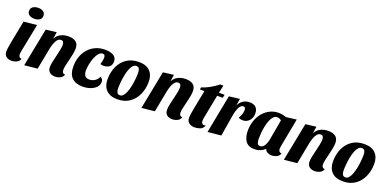

<svg xmlns="http://www.w3.org/2000/svg" viewBox="-5 -1604 5031 2486"><g transform="rotate(20 2511.0 -361.5)"><path d="M222 -592Q179 -592 151 -611Q123 -630 123 -666Q123 -704 152.5 -723.5Q182 -743 225 -743Q267 -743 294 -723.5Q321 -704 321 -668Q321 -630 292.5 -611Q264 -592 222 -592ZM129 20Q83 20 54.5 -3.5Q26 -27 26 -74Q26 -92 30 -119Q34 -146 39.5 -177Q45 -208 50 -235Q55 -262 59 -280L104 -510L284 -528L207 -138Q206 -129 204 -117Q202 -105 202 -96Q202 -77 212 -63Q222 -49 245 -48Q234 -13 200 3.5Q166 20 129 20Z M729 20Q683 20 654 -3.5Q625 -27 625 -76Q625 -104 634 -147Q643 -190 655 -238Q667 -286 675.5 -329Q684 -372 684 -399Q684 -422 675 -437.5Q666 -453 643 -453Q613 -453 593 -428Q573 -403 560.5 -367Q548 -331 541 -297L484 0L305 18L409 -510L555 -528L540 -432Q567 -484 614.5 -507Q662 -530 719 -530Q784 -530 821 -502Q858 -474 858 -412Q858 -380 849.5 -336.5Q841 -293 829.5 -247.5Q818 -202 809.5 -163Q801 -124 801 -99Q801 -78 810.5 -64Q820 -50 844 -48Q833 -13 799.5 3.5Q766 20 729 20Z M1107 20Q1014 20 961 -30Q908 -80 908 -188Q908 -258 929.5 -320Q951 -382 992 -429Q1033 -476 1091.5 -503Q1150 -530 1225 -530Q1291 -530 1336.5 -505.5Q1382 -481 1382 -423Q1382 -371 1348.5 -348.5Q1315 -326 1271 -326Q1263 -326 1249.5 -328Q1236 -330 1228 -336Q1234 -354 1239.5 -381Q1245 -408 1245 -427Q1245 -446 1237.5 -458.5Q1230 -471 1211 -471Q1185 -471 1164.5 -451Q1144 -431 1128 -399Q1112 -367 1101 -329.5Q1090 -292 1084.5 -256Q1079 -220 1079 -193Q1079 -150 1096.5 -123Q1114 -96 1159 -96Q1200 -96 1234.5 -118.5Q1269 -141 1284 -180Q1322 -162 1322 -121Q1322 -77 1291.5 -45.5Q1261 -14 1212 3Q1163 20 1107 20Z M1587 20Q1486 20 1433.5 -33.5Q1381 -87 1381 -181Q1381 -277 1416.5 -356.5Q1452 -436 1521 -483Q1590 -530 1689 -530Q1790 -530 1842 -477Q1894 -424 1894 -332Q1894 -236 1858.5 -156Q1823 -76 1754.5 -28Q1686 20 1587 20ZM1603 -40Q1628 -40 1648 -63.5Q1668 -87 1682.5 -126Q1697 -165 1706.5 -212Q1716 -259 1720.5 -306.5Q1725 -354 1725 -394Q1725 -428 1714 -449Q1703 -470 1673 -470Q1647 -470 1626.5 -446.5Q1606 -423 1591.5 -384.5Q1577 -346 1568 -299Q1559 -252 1554.5 -204Q1550 -156 1550 -116Q1550 -82 1561.5 -61Q1573 -40 1603 -40Z M2344 20Q2298 20 2269 -3.5Q2240 -27 2240 -76Q2240 -104 2249 -147Q2258 -190 2270 -238Q2282 -286 2290.5 -329Q2299 -372 2299 -399Q2299 -422 2290 -437.5Q2281 -453 2258 -453Q2228 -453 2208 -428Q2188 -403 2175.5 -367Q2163 -331 2156 -297L2099 0L1920 18L2024 -510L2170 -528L2155 -432Q2182 -484 2229.5 -507Q2277 -530 2334 -530Q2399 -530 2436 -502Q2473 -474 2473 -412Q2473 -380 2464.5 -336.5Q2456 -293 2444.5 -247.5Q2433 -202 2424.5 -163Q2416 -124 2416 -99Q2416 -78 2425.5 -64Q2435 -50 2459 -48Q2448 -13 2414.5 3.5Q2381 20 2344 20Z M2650 20Q2606 20 2574.5 -3.5Q2543 -27 2543 -74Q2543 -94 2548 -126.5Q2553 -159 2559.5 -195.5Q2566 -232 2573 -264.5Q2580 -297 2583 -318L2613 -465H2551L2555 -495Q2670 -532 2775 -616H2819L2796 -510H2874L2865 -465H2788L2727 -151Q2724 -137 2722.5 -124.5Q2721 -112 2720 -100Q2720 -66 2736.5 -55.5Q2753 -45 2782 -52Q2763 -7 2726 6.5Q2689 20 2650 20Z M2831 18 2933 -510 3079 -528 3064 -432Q3086 -479 3124.5 -504.5Q3163 -530 3215 -530Q3272 -530 3301.5 -500.5Q3331 -471 3331 -418Q3331 -358 3296 -318.5Q3261 -279 3205 -279Q3190 -279 3173.5 -283Q3157 -287 3148 -297Q3164 -318 3175 -351Q3186 -384 3186 -411Q3186 -428 3179.5 -440.5Q3173 -453 3155 -453Q3121 -453 3098 -407.5Q3075 -362 3063 -290L3015 0Z M3473 20Q3391 20 3353 -33.5Q3315 -87 3315 -175Q3315 -250 3337.5 -315Q3360 -380 3400.5 -428Q3441 -476 3495.5 -503Q3550 -530 3614 -530Q3665 -530 3719 -510L3862 -528L3788 -138Q3787 -129 3785 -117Q3783 -105 3783 -96Q3783 -77 3793.5 -63Q3804 -49 3827 -48Q3816 -13 3781.5 3.5Q3747 20 3712 20Q3681 20 3655 6Q3629 -8 3620 -37Q3594 -11 3557.5 4.5Q3521 20 3473 20ZM3531 -43Q3561 -43 3579.5 -64.5Q3598 -86 3609 -117Q3620 -148 3625 -177L3673 -449Q3658 -460 3642.5 -465Q3627 -470 3615 -470Q3585 -470 3563.5 -447Q3542 -424 3526.5 -385.5Q3511 -347 3501.5 -301.5Q3492 -256 3488 -210Q3484 -164 3484 -125Q3484 -94 3493 -68.5Q3502 -43 3531 -43Z M4307 20Q4261 20 4232 -3.5Q4203 -27 4203 -76Q4203 -104 4212 -147Q4221 -190 4233 -238Q4245 -286 4253.5 -329Q4262 -372 4262 -399Q4262 -422 4253 -437.5Q4244 -453 4221 -453Q4191 -453 4171 -428Q4151 -403 4138.5 -367Q4126 -331 4119 -297L4062 0L3883 18L3987 -510L4133 -528L4118 -432Q4145 -484 4192.5 -507Q4240 -530 4297 -530Q4362 -530 4399 -502Q4436 -474 4436 -412Q4436 -380 4427.5 -336.5Q4419 -293 4407.5 -247.5Q4396 -202 4387.5 -163Q4379 -124 4379 -99Q4379 -78 4388.5 -64Q4398 -50 4422 -48Q4411 -13 4377.5 3.5Q4344 20 4307 20Z M4694 20Q4593 20 4540.5 -33.5Q4488 -87 4488 -181Q4488 -277 4523.5 -356.5Q4559 -436 4628 -483Q4697 -530 4796 -530Q4897 -530 4949 -477Q5001 -424 5001 -332Q5001 -236 4965.5 -156Q4930 -76 4861.5 -28Q4793 20 4694 20ZM4710 -40Q4735 -40 4755 -63.5Q4775 -87 4789.5 -126Q4804 -165 4813.5 -212Q4823 -259 4827.5 -306.5Q4832 -354 4832 -394Q4832 -428 4821 -449Q4810 -470 4780 -470Q4754 -470 4733.5 -446.5Q4713 -423 4698.5 -384.5Q4684 -346 4675 -299Q4666 -252 4661.5 -204Q4657 -156 4657 -116Q4657 -82 4668.5 -61Q4680 -40 4710 -40Z"/></g></svg>

Font: Sansita Swashed
Style: Bold
Weight: 700
Designer: Pablo Cosgaya
Foundry: Omnibus-Type
Version: Version 1.003; ttfautohint (v1.8.3)